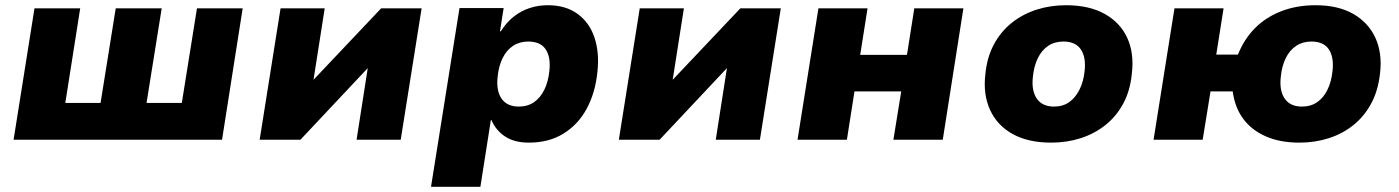

<svg xmlns="http://www.w3.org/2000/svg" viewBox="-20 -535 5354 735"><path d="M32 0 112 -503H287L230 -141H365L423 -503H599L541 -141H676L734 -503H909L830 0Z M974 0 1054 -503H1223L1179 -222H1173L1439 -503H1594L1514 0H1345L1389 -282H1395L1130 0Z M1630 180 1739 -504H1908L1894 -415H1897Q1920 -451 1948 -472.5Q1976 -494 2008.5 -504.5Q2041 -515 2077 -515Q2146 -515 2191.5 -481.5Q2237 -448 2256 -390.5Q2275 -333 2267 -260Q2259 -180 2226 -119Q2193 -58 2137 -23.5Q2081 11 2005 11Q1949 11 1913.5 -12.5Q1878 -36 1861 -76L1859 -75L1819 180ZM1966 -127Q2000 -127 2024.5 -144Q2049 -161 2064 -192Q2079 -223 2083 -263Q2089 -316 2069 -346Q2049 -376 2002 -376Q1969 -376 1944 -359.5Q1919 -343 1904 -312.5Q1889 -282 1885 -241Q1879 -188 1900 -157.5Q1921 -127 1966 -127Z M2349 0 2429 -503H2598L2554 -222H2548L2814 -503H2969L2889 0H2720L2764 -282H2770L2505 0Z M3033 0 3113 -503H3301L3273 -325H3452L3480 -503H3668L3589 0H3400L3430 -185H3251L3222 0Z M4004 11Q3916 11 3856.5 -22Q3797 -55 3770 -114.5Q3743 -174 3752 -250Q3758 -315 3784.5 -364.5Q3811 -414 3853 -447.5Q3895 -481 3948 -498Q4001 -515 4061 -515Q4149 -515 4208.5 -482Q4268 -449 4295 -390.5Q4322 -332 4313 -255Q4307 -189 4280.5 -139.5Q4254 -90 4212 -56.5Q4170 -23 4117 -6Q4064 11 4004 11ZM4015 -127Q4049 -127 4073 -144Q4097 -161 4112.5 -192Q4128 -223 4132 -263Q4138 -316 4117.5 -346Q4097 -376 4051 -376Q4017 -376 3992.5 -359.5Q3968 -343 3953 -312.5Q3938 -282 3934 -241Q3928 -188 3949 -157.5Q3970 -127 4015 -127Z M4954 11Q4880 11 4825.5 -13Q4771 -37 4739 -80.5Q4707 -124 4699 -185H4614L4584 0H4396L4476 -503H4664L4636 -326H4719Q4743 -386 4785 -428Q4827 -470 4886 -492.5Q4945 -515 5016 -515Q5102 -515 5160 -482Q5218 -449 5245 -390.5Q5272 -332 5263 -255Q5256 -189 5229.5 -139.5Q5203 -90 5161.5 -56.5Q5120 -23 5067 -6Q5014 11 4954 11ZM4964 -127Q4998 -127 5022.5 -144Q5047 -161 5062 -192Q5077 -223 5081 -263Q5087 -316 5067 -346Q5047 -376 5000 -376Q4967 -376 4942 -359.5Q4917 -343 4902 -312.5Q4887 -282 4883 -241Q4877 -188 4898 -157.5Q4919 -127 4964 -127Z"/></svg>

Font: Nunito Sans 8pt Black
Style: Italic
Weight: 900
Italic angle: -9°
Version: Version 3.101;gftools[0.9.27]